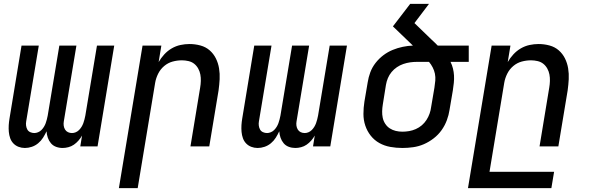

<svg xmlns="http://www.w3.org/2000/svg" viewBox="-20 -755 3040 990"><path d="M108 8Q91 8 75.5 2Q60 -4 49 -15.5Q38 -27 32.5 -42.5Q27 -58 25.5 -75Q24 -92 25 -109Q26 -126 29 -144L91 -520H180L115 -129Q113 -118 114.5 -107Q116 -96 121 -87Q126 -78 136 -73.5Q146 -69 157 -69Q166 -69 176 -73Q186 -77 193.5 -84.5Q201 -92 206.5 -101Q212 -110 215.5 -119.5Q219 -129 221.5 -139Q224 -149 226 -159L286 -520H374L309 -129Q307 -118 308.5 -107Q310 -96 315.5 -87Q321 -78 330.5 -73.5Q340 -69 351 -69Q361 -69 370.5 -73Q380 -77 387.5 -84.5Q395 -92 400.5 -101Q406 -110 409.5 -119.5Q413 -129 415.5 -139Q418 -149 420 -159L480 -520H569L483 0H394L403 -56Q395 -42 384.5 -30Q374 -18 361 -9Q348 0 332.5 4Q317 8 303 8Q285 8 269 2Q253 -4 242.5 -16.5Q232 -29 226.5 -45Q221 -61 220 -78Q212 -61 202 -45Q192 -29 177 -16.5Q162 -4 144 2Q126 8 109 8Z M593 215 715 -520H812L798 -435Q810 -456 827 -474.5Q844 -493 865.5 -505.5Q887 -518 910.5 -523Q934 -528 957 -528Q986 -528 1013.5 -520.5Q1041 -513 1061 -495.5Q1081 -478 1093 -454Q1105 -430 1109.5 -402.5Q1114 -375 1112.5 -346.5Q1111 -318 1107 -289L1059 0H962L1012 -303Q1015 -320 1015.5 -337.5Q1016 -355 1013 -371Q1010 -387 1002 -401.5Q994 -416 981.5 -426Q969 -436 952 -440Q935 -444 918 -444Q894 -444 870 -437.5Q846 -431 826.5 -414.5Q807 -398 795.5 -375Q784 -352 780 -328L690 215Z M1308 8Q1291 8 1275.5 2Q1260 -4 1249 -15.5Q1238 -27 1232.5 -42.5Q1227 -58 1225.5 -75Q1224 -92 1225 -109Q1226 -126 1229 -144L1291 -520H1380L1315 -129Q1313 -118 1314.5 -107Q1316 -96 1321 -87Q1326 -78 1336 -73.5Q1346 -69 1357 -69Q1366 -69 1376 -73Q1386 -77 1393.5 -84.5Q1401 -92 1406.5 -101Q1412 -110 1415.5 -119.5Q1419 -129 1421.5 -139Q1424 -149 1426 -159L1486 -520H1574L1509 -129Q1507 -118 1508.5 -107Q1510 -96 1515.5 -87Q1521 -78 1530.5 -73.5Q1540 -69 1551 -69Q1561 -69 1570.5 -73Q1580 -77 1587.5 -84.5Q1595 -92 1600.5 -101Q1606 -110 1609.5 -119.5Q1613 -129 1615.5 -139Q1618 -149 1620 -159L1680 -520H1769L1683 0H1594L1603 -56Q1595 -42 1584.5 -30Q1574 -18 1561 -9Q1548 0 1532.5 4Q1517 8 1503 8Q1485 8 1469 2Q1453 -4 1442.5 -16.5Q1432 -29 1426.5 -45Q1421 -61 1420 -78Q1412 -61 1402 -45Q1392 -29 1377 -16.5Q1362 -4 1344 2Q1326 8 1309 8Z M2055 8Q2023 8 1992.5 2.5Q1962 -3 1936 -17.5Q1910 -32 1891.5 -55.5Q1873 -79 1863.5 -107.5Q1854 -136 1854 -167.5Q1854 -199 1859 -231L1876 -331Q1880 -357 1889.5 -382.5Q1899 -408 1916.5 -430.5Q1934 -453 1956.5 -470Q1979 -487 2004.5 -497.5Q2030 -508 2056.5 -513.5Q2083 -519 2109 -520L2006 -619L2095 -735H2192L2117 -636L2206 -550Q2214 -543 2221.5 -535.5Q2229 -528 2237 -520H2397V-436H2303Q2311 -420 2315.5 -402Q2320 -384 2321 -365.5Q2322 -347 2320 -327.5Q2318 -308 2315 -289L2298 -189Q2294 -162 2284 -135Q2274 -108 2257 -84Q2240 -60 2216 -41.5Q2192 -23 2165.5 -11.5Q2139 0 2110.5 4Q2082 8 2055 8ZM2055 -76Q2072 -76 2089.5 -79Q2107 -82 2124 -89.5Q2141 -97 2155 -109Q2169 -121 2179 -136.5Q2189 -152 2195 -169Q2201 -186 2203 -203L2220 -303Q2223 -321 2224.5 -339.5Q2226 -358 2222.5 -375Q2219 -392 2211 -407.5Q2203 -423 2192 -436H2130Q2112 -436 2094.5 -433.5Q2077 -431 2059.5 -425Q2042 -419 2026.5 -408.5Q2011 -398 1999 -383.5Q1987 -369 1980 -352Q1973 -335 1970 -317L1954 -217Q1951 -199 1950.5 -181.5Q1950 -164 1953.5 -147.5Q1957 -131 1966.5 -116.5Q1976 -102 1990 -93Q2004 -84 2020.5 -80Q2037 -76 2055 -76Z M2393 215 2515 -520H2612L2598 -435Q2610 -456 2627 -474.5Q2644 -493 2665.5 -505.5Q2687 -518 2710.5 -523Q2734 -528 2757 -528Q2786 -528 2813.5 -520.5Q2841 -513 2861 -495.5Q2881 -478 2893 -454Q2905 -430 2909.5 -402.5Q2914 -375 2912.5 -346.5Q2911 -318 2907 -289L2859 0H2762L2812 -303Q2815 -320 2815.5 -337.5Q2816 -355 2813 -371Q2810 -387 2802 -401.5Q2794 -416 2781.5 -426Q2769 -436 2752 -440Q2735 -444 2718 -444Q2694 -444 2670 -437.5Q2646 -431 2626.5 -414.5Q2607 -398 2595.5 -375Q2584 -352 2580 -328L2504 131H2837L2823 215Z"/></svg>

Font: Iosevka Medium Extended
Style: Italic
Weight: 500
Width: 7
Italic angle: -9°
Monospace: yes
Designer: Belleve Invis
Foundry: Belleve Invis
Version: Version 32.5.0; ttfautohint (v1.8.4)